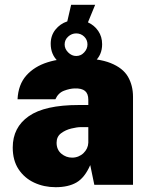

<svg xmlns="http://www.w3.org/2000/svg" viewBox="-20 -769 618 799"><path d="M376 -749 346 -676Q372.5 -664 388.8 -640.2Q405 -616.5 405 -585Q405 -540 373.8 -512.5Q342.5 -485 298 -485Q253 -485 222 -513.2Q191 -541.5 191 -587Q191 -621 210.5 -645.5Q230 -670 260 -680L276 -749ZM297 -536Q316.5 -536 330.2 -550.8Q344 -565.5 344 -584Q344 -603.5 330.2 -616.8Q316.5 -630 297 -630Q278.5 -630 263.8 -616.8Q249 -603.5 249 -584Q249 -565.5 263.8 -550.8Q278.5 -536 297 -536ZM211.5 10Q163 10 122.2 -9Q81.5 -28 57.2 -64.8Q33 -101.5 33 -155Q33 -239 99.8 -285.5Q166.5 -332 307.5 -332H347.5V-354Q347.5 -379 333.8 -390.5Q320 -402 290.5 -401Q270.5 -400.5 246.5 -391.5Q222.5 -382.5 210.5 -356H53Q56 -417 89.5 -454.8Q123 -492.5 178 -509.8Q233 -527 299.5 -527Q389.5 -527 440.5 -506.5Q491.5 -486 512.5 -449.8Q533.5 -413.5 533.5 -366V0H372.5L355.5 -82Q332.5 -29.5 298.5 -9.8Q264.5 10 211.5 10ZM280 -113Q294 -113 306.2 -118Q318.5 -123 327.5 -131.8Q336.5 -140.5 341.8 -151.5Q347 -162.5 347.5 -175V-240H316.5Q301 -240 277 -234.2Q253 -228.5 234.2 -214.5Q215.5 -200.5 215.5 -175Q215.5 -146 235.2 -129.5Q255 -113 280 -113Z"/></svg>

Font: Public Sans Thin Black
Style: Regular
Weight: 900
Version: Version 2.001